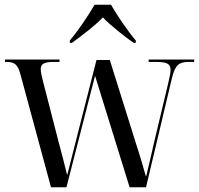

<svg xmlns="http://www.w3.org/2000/svg" viewBox="-20 -786 836 806"><path d="M273 -616V-606H282C320 -634 379 -678 412 -713C440 -682 509 -628 541 -606H550V-616C515 -657 472 -721 446 -766H377C351 -721 308 -657 273 -616ZM66 -473 194 0H259L379 -468L524 0H593L702 -459C715 -513 732 -526 771 -526H795V-536H604V-526H637C682 -526 696 -517 696 -493C696 -481 692 -461 686 -436L628 -193C618 -150 605 -91 594 -47H592C579 -94 561 -154 545 -202L441 -534H385L300 -200C288 -154 274 -98 263 -54H261C250 -99 240 -140 225 -194L162 -439C156 -461 151 -483 151 -496C151 -516 163 -526 204 -526H230V-536H1V-526H8C41 -526 55 -515 66 -473Z"/></svg>

Font: Noto Serif Display SemiCondensed
Style: Regular
Weight: 400
Width: 4
Designer: Monotype Design Team
Foundry: Monotype Imaging Inc.
Version: Version 2.009